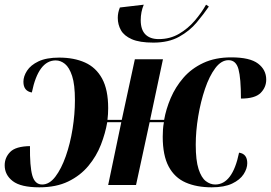

<svg xmlns="http://www.w3.org/2000/svg" viewBox="-29 -790 1157 820"><path d="M626 -608Q567 -608 534 -622.5Q501 -637 487.5 -661Q474 -685 474 -714Q474 -736 483 -758L585 -770Q572 -739 572 -704Q572 -663 592 -643Q612 -623 649 -623Q697 -623 735.5 -645.5Q774 -668 803 -702Q832 -736 851 -770L863 -762Q841 -730 811 -694Q781 -658 736 -633Q691 -608 626 -608ZM139 10Q60 10 25.5 -16.5Q-9 -43 -9 -84Q-9 -117 14.5 -141Q38 -165 99 -166Q98 -79 109 -40.5Q120 -2 151 -2Q182 -2 207.5 -35.5Q233 -69 252 -123Q271 -177 281 -240Q291 -303 291 -362Q291 -429 279 -465.5Q267 -502 248.5 -517Q230 -532 209 -532Q135 -532 107 -395Q71 -401 71 -441Q71 -464 86.5 -488Q102 -512 135.5 -528Q169 -544 224 -544Q287 -544 334 -523Q381 -502 407 -454.5Q433 -407 433 -328Q433 -303 430 -278H491L547 -537H667L612 -278H672Q680 -324 700 -371Q720 -418 754 -457.5Q788 -497 839 -521Q890 -545 959 -545Q1038 -545 1073 -518.5Q1108 -492 1108 -450Q1108 -417 1084 -393Q1060 -369 1000 -369Q1000 -456 989.5 -494.5Q979 -533 947 -533Q916 -533 890.5 -499Q865 -465 846.5 -410.5Q828 -356 817.5 -293Q807 -230 807 -172Q807 -105 819 -68Q831 -31 850 -16.5Q869 -2 890 -2Q964 -2 992 -138Q1027 -133 1027 -93Q1027 -70 1011.5 -46Q996 -22 962.5 -6Q929 10 875 10Q811 10 764 -10.5Q717 -31 691.5 -78.5Q666 -126 666 -206Q666 -221 667 -236.5Q668 -252 671 -268H610L552 0H433L489 -268H429Q421 -221 402 -172Q383 -123 348.5 -81.5Q314 -40 262.5 -15Q211 10 139 10Z"/></svg>

Font: Noto Serif Display SemiCondensed
Style: Bold Italic
Weight: 700
Width: 4
Italic angle: -12°
Designer: Monotype Design Team
Foundry: Monotype Imaging Inc.
Version: Version 2.009